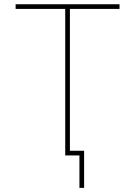

<svg xmlns="http://www.w3.org/2000/svg" viewBox="-20 -748 650 924"><path d="M55.2 -705.1V-727.5H555.2V-705.1H316.4V0H293.9V-705.1ZM362.3 156.2V0H309.6V-22.5H384.8V156.2Z"/></svg>

Font: Inter 18pt Thin
Style: Regular
Weight: 250
Designer: Rasmus Andersson
Foundry: rsms
Version: Version 4.001;git-66647c0bb